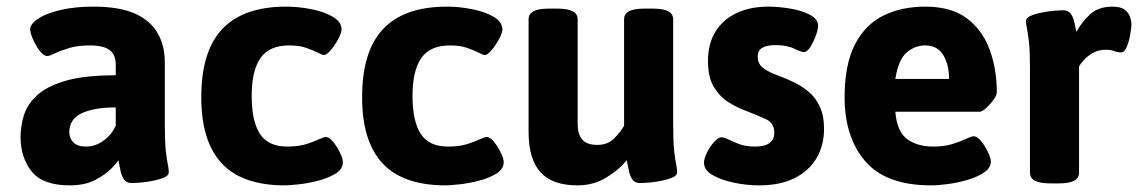

<svg xmlns="http://www.w3.org/2000/svg" viewBox="-20 -551 3432 579"><path d="M262 -531Q341 -531 388 -509.5Q435 -488 456 -450Q477 -412 477 -364V-176Q477 -124 480 -96.5Q483 -69 486 -55.5Q489 -42 489 -31Q489 -22 475.5 -16Q462 -10 442.5 -6Q423 -2 404.5 -0.5Q386 1 377 1Q361 1 353.5 -10.5Q346 -22 343 -38Q340 -54 337 -68Q334 -62 316.5 -43.5Q299 -25 267.5 -8.5Q236 8 190 8Q109 8 75.5 -34Q42 -76 42 -138Q42 -169 51.5 -201.5Q61 -234 90 -262Q119 -290 176.5 -307Q234 -324 329 -324V-357Q329 -386 310.5 -400Q292 -414 251 -414Q214 -414 188 -406Q162 -398 145.5 -390Q129 -382 123 -382Q112 -382 100 -397.5Q88 -413 79.5 -432.5Q71 -452 71 -462Q71 -479 95.5 -495Q120 -511 163 -521Q206 -531 262 -531ZM329 -227Q293 -227 267 -222Q241 -217 223.5 -208Q206 -199 197.5 -185Q189 -171 189 -153Q189 -134 201.5 -121.5Q214 -109 239 -109Q268 -109 292.5 -127Q317 -145 329 -172Z M844 -531Q879 -531 918 -523.5Q957 -516 983.5 -500.5Q1010 -485 1010 -462Q1010 -452 1000.5 -434Q991 -416 978 -400.5Q965 -385 957 -385Q954 -385 949.5 -387Q945 -389 939 -392Q925 -399 904 -406.5Q883 -414 852 -414Q792 -414 765.5 -376Q739 -338 739 -262Q739 -185 764 -147Q789 -109 846 -109Q881 -109 905.5 -117Q930 -125 944 -132Q950 -134 954.5 -136Q959 -138 962 -138Q973 -138 985 -123Q997 -108 1005.5 -90Q1014 -72 1014 -62Q1014 -41 992 -27.5Q970 -14 939 -6Q908 2 879.5 5Q851 8 839 8Q711 8 649 -58Q587 -124 587 -258Q587 -325 602 -376Q617 -427 648.5 -461.5Q680 -496 728.5 -513.5Q777 -531 844 -531Z M1329 -531Q1364 -531 1403 -523.5Q1442 -516 1468.5 -500.5Q1495 -485 1495 -462Q1495 -452 1485.5 -434Q1476 -416 1463 -400.5Q1450 -385 1442 -385Q1439 -385 1434.5 -387Q1430 -389 1424 -392Q1410 -399 1389 -406.5Q1368 -414 1337 -414Q1277 -414 1250.5 -376Q1224 -338 1224 -262Q1224 -185 1249 -147Q1274 -109 1331 -109Q1366 -109 1390.5 -117Q1415 -125 1429 -132Q1435 -134 1439.5 -136Q1444 -138 1447 -138Q1458 -138 1470 -123Q1482 -108 1490.5 -90Q1499 -72 1499 -62Q1499 -41 1477 -27.5Q1455 -14 1424 -6Q1393 2 1364.5 5Q1336 8 1324 8Q1196 8 1134 -58Q1072 -124 1072 -258Q1072 -325 1087 -376Q1102 -427 1133.5 -461.5Q1165 -496 1213.5 -513.5Q1262 -531 1329 -531Z M1950 -525Q2010 -525 2010 -493V-176Q2010 -124 2013 -96.5Q2016 -69 2019 -55.5Q2022 -42 2022 -31Q2022 -22 2008.5 -16Q1995 -10 1975.5 -6Q1956 -2 1937.5 -0.5Q1919 1 1910 1Q1894 1 1886.5 -10.5Q1879 -22 1876 -38Q1873 -54 1870 -68Q1848 -40 1809 -16Q1770 8 1721 8Q1646 8 1610 -31.5Q1574 -71 1574 -154V-493Q1574 -525 1634 -525H1662Q1722 -525 1722 -493V-176Q1722 -147 1735.5 -130.5Q1749 -114 1782 -114Q1813 -114 1833 -134.5Q1853 -155 1862 -172V-493Q1862 -525 1922 -525Z M2297 -531Q2326 -531 2361 -525.5Q2396 -520 2421.5 -507Q2447 -494 2447 -473Q2447 -462 2440 -443Q2433 -424 2423.5 -409Q2414 -394 2404 -394Q2396 -394 2374.5 -404.5Q2353 -415 2318 -415Q2293 -415 2279 -407Q2265 -399 2265 -380Q2265 -358 2282 -345.5Q2299 -333 2325.5 -323.5Q2352 -314 2378 -301Q2400 -290 2420 -273Q2440 -256 2452.5 -229Q2465 -202 2465 -163Q2465 -112 2442 -73.5Q2419 -35 2375.5 -13.5Q2332 8 2269 8Q2232 8 2193.5 0Q2155 -8 2129 -23Q2103 -38 2103 -60Q2103 -73 2112 -91Q2121 -109 2133.5 -123Q2146 -137 2156 -137Q2164 -137 2177.5 -130Q2191 -123 2210.5 -116Q2230 -109 2257 -109Q2315 -109 2315 -151Q2315 -180 2289 -192Q2263 -204 2229 -217Q2204 -226 2178 -242Q2152 -258 2133.5 -287.5Q2115 -317 2115 -367Q2115 -419 2137.5 -455.5Q2160 -492 2201 -511.5Q2242 -531 2297 -531Z M2770 -531Q2849 -531 2896 -495.5Q2943 -460 2964.5 -401Q2986 -342 2986 -273Q2986 -264 2976 -250Q2966 -236 2953.5 -225Q2941 -214 2935 -214H2680Q2685 -154 2715.5 -131.5Q2746 -109 2795 -109Q2827 -109 2851.5 -116.5Q2876 -124 2892.5 -132Q2909 -140 2916 -140Q2927 -140 2939 -125Q2951 -110 2959.5 -92Q2968 -74 2968 -64Q2968 -45 2948.5 -31.5Q2929 -18 2899 -9Q2869 0 2839 4Q2809 8 2788 8Q2652 8 2589.5 -64.5Q2527 -137 2527 -258Q2527 -356 2558 -416.5Q2589 -477 2644 -504Q2699 -531 2770 -531ZM2770 -414Q2739 -414 2714 -392.5Q2689 -371 2680 -313H2842Q2842 -356 2824.5 -385Q2807 -414 2770 -414Z M3335 -531Q3360 -531 3372 -521.5Q3384 -512 3388 -499.5Q3392 -487 3392 -477Q3392 -468 3388.5 -447.5Q3385 -427 3378 -410Q3371 -393 3361 -393Q3350 -393 3339.5 -397Q3329 -401 3314 -401Q3294 -401 3278 -392.5Q3262 -384 3251 -372.5Q3240 -361 3234 -351V-30Q3234 2 3174 2H3146Q3086 2 3086 -30V-347Q3086 -397 3083 -424Q3080 -451 3077 -464.5Q3074 -478 3074 -488Q3074 -497 3087.5 -503Q3101 -509 3120.5 -513Q3140 -517 3158.5 -518.5Q3177 -520 3186 -520Q3202 -520 3209.5 -509Q3217 -498 3220 -483Q3223 -468 3226 -455Q3242 -484 3267 -507.5Q3292 -531 3335 -531Z"/></svg>

Font: Asap VF Beta
Style: Regular
Weight: 400
Designer: Pablo Cosgaya
Foundry: Pablo Cosgaya
Version: Version 1.007